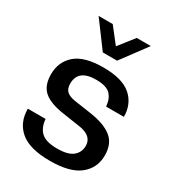

<svg xmlns="http://www.w3.org/2000/svg" viewBox="-180 -840 868 955"><g transform="rotate(30 254.0 -363.0)"><path d="M253.9 9.8Q137.7 9.8 83.7 -35.6Q29.8 -81.1 29.8 -160.2H131.8Q135.7 -111.8 163.1 -86.4Q190.4 -61 254.9 -61Q317.4 -61 344.7 -84Q372.1 -106.9 372.1 -144Q372.1 -201.7 293 -212.9L198.2 -227.1Q116.2 -238.8 80.1 -270.5Q43.9 -302.2 43.9 -366.2Q43.9 -438.5 94.5 -482.2Q145 -525.9 253.9 -525.9Q362.8 -525.9 413.3 -481.7Q463.9 -437.5 463.9 -363.8H361.8Q359.9 -384.3 355 -398.7Q350.1 -413.1 338.9 -427Q327.6 -440.9 306.2 -448Q284.7 -455.1 252.9 -455.1Q149.9 -455.1 149.9 -374Q149.9 -344.2 165.8 -330.1Q181.6 -315.9 213.9 -311L309.1 -296.9Q393.1 -284.7 435.5 -251Q478 -217.3 478 -149.9Q478 -78.1 423.6 -34.2Q369.1 9.8 253.9 9.8ZM294.9 -588.9H212.9L104 -735.8H185.1L253.9 -647.9L323.2 -735.8H403.8Z"/></g></svg>

Font: Creato Display Medium
Style: Regular
Weight: 500
Version: Version 1.000